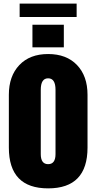

<svg xmlns="http://www.w3.org/2000/svg" viewBox="-20 -1041 537 1069"><path d="M248 7.8Q29.3 7.8 29.3 -219.2V-513.2Q29.3 -617.2 87.6 -678.7Q146 -740.2 248 -740.2Q350.1 -740.2 408.7 -679Q467.3 -617.7 467.3 -513.2V-219.2Q467.3 7.8 248 7.8ZM289.1 -183.1V-541Q289.1 -605 248 -605Q207 -605 207 -541V-183.1Q207 -127 248 -127Q289.1 -127 289.1 -183.1ZM335.4 -777.3H160.6V-903.3H335.4ZM406.7 -946.3H89.4V-1021H406.7Z"/></svg>

Font: Anton
Style: Regular
Weight: 400
Designer: Vernon Adams, Tural Alisoy
Foundry: Vernon Adams
Version: Version 2.300